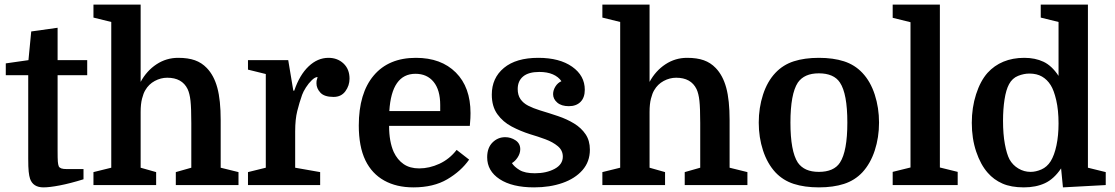

<svg xmlns="http://www.w3.org/2000/svg" viewBox="-20 -800 4819 830"><path d="M5 -475V-526L103 -540L115 -664L229 -680V-540H357V-475H229V-148Q229 -114 230 -101.5Q231 -89 234 -81Q237 -75 245 -72Q253 -69 271 -69H341V-25Q283 -7 238.5 1.5Q194 10 168 10Q123 10 110 -27Q106 -39 104 -58Q102 -77 102 -114V-475Z M807 -75V-268Q807 -333 803.5 -364.5Q800 -396 791 -415Q767 -464 703 -464Q675 -464 649 -450Q623 -436 608 -410Q600 -397 594 -373.5Q588 -350 588 -316V-75L655 -56V0H384V-56L461 -75V-705L384 -724V-780H588V-446Q614 -494 656.5 -522Q699 -550 750 -550Q793 -550 822.5 -539.5Q852 -529 874 -506Q905 -474 919.5 -420.5Q934 -367 934 -281V-75L1011 -56V0H740V-56Z M1353 -467Q1353 -467 1353 -467Q1353 -467 1353 -467Q1342 -467 1328 -453.5Q1314 -440 1302.5 -422Q1291 -404 1286 -390Q1274 -356 1265 -320Q1256 -284 1256 -232V-75L1364 -56V0H1052V-56L1129 -75V-480L1052 -499V-540H1226L1248 -408H1252Q1275 -476 1314 -513Q1353 -550 1400 -550Q1439 -550 1465 -525.5Q1491 -501 1491 -460Q1491 -430 1473 -405.5Q1455 -381 1422 -381Q1382 -381 1365 -399.5Q1348 -418 1348 -440Q1348 -447 1348.5 -450.5Q1349 -454 1353 -467Z M2011 -256H1662Q1662 -188 1682 -143Q1698 -109 1725 -90.5Q1752 -72 1792 -72Q1836 -72 1879.5 -92Q1923 -112 1954 -152L2008 -110Q1973 -60 1913.5 -25Q1854 10 1767 10Q1694 10 1641 -19.5Q1588 -49 1560 -106Q1545 -137 1538 -175Q1531 -213 1531 -257Q1531 -397 1595.5 -473.5Q1660 -550 1778 -550Q1887 -550 1950.5 -486.5Q2014 -423 2014 -311Q2014 -300 2013.5 -289.5Q2013 -279 2011 -256ZM1776 -481Q1673 -481 1663 -320H1883V-346Q1883 -411 1854.5 -446Q1826 -481 1776 -481Z M2292 -51Q2342 -51 2377.5 -70Q2413 -89 2413 -123Q2413 -150 2391.5 -168Q2370 -186 2337.5 -198Q2305 -210 2271 -220Q2230 -233 2192 -253Q2154 -273 2130 -306.5Q2106 -340 2106 -391Q2106 -463 2158.5 -506.5Q2211 -550 2307 -550Q2399 -550 2453.5 -511.5Q2508 -473 2508 -412Q2508 -378 2489.5 -359.5Q2471 -341 2439 -341Q2407 -341 2389 -356.5Q2371 -372 2371 -393Q2371 -410 2381 -426Q2391 -442 2407 -449Q2394 -468 2370 -478.5Q2346 -489 2311 -489Q2265 -489 2241.5 -469.5Q2218 -450 2218 -415Q2218 -389 2230 -371.5Q2242 -354 2263.5 -343Q2285 -332 2314 -323Q2354 -311 2392.5 -298Q2431 -285 2462 -266Q2493 -247 2511.5 -219.5Q2530 -192 2530 -153Q2530 -101 2498 -64.5Q2466 -28 2411.5 -9Q2357 10 2289 10Q2194 10 2140 -25.5Q2086 -61 2086 -120Q2086 -161 2109 -184Q2132 -207 2164 -207Q2188 -207 2208.5 -193.5Q2229 -180 2229 -155Q2229 -137 2218 -120Q2207 -103 2193 -95Q2203 -79 2226 -65Q2249 -51 2292 -51Z M3007 -75V-268Q3007 -333 3003.5 -364.5Q3000 -396 2991 -415Q2967 -464 2903 -464Q2875 -464 2849 -450Q2823 -436 2808 -410Q2800 -397 2794 -373.5Q2788 -350 2788 -316V-75L2855 -56V0H2584V-56L2661 -75V-705L2584 -724V-780H2788V-446Q2814 -494 2856.5 -522Q2899 -550 2950 -550Q2993 -550 3022.5 -539.5Q3052 -529 3074 -506Q3105 -474 3119.5 -420.5Q3134 -367 3134 -281V-75L3211 -56V0H2940V-56Z M3780 -270Q3780 -206 3761.5 -149.5Q3743 -93 3708 -55Q3675 -20 3628.5 -5Q3582 10 3520 10Q3458 10 3411.5 -5Q3365 -20 3332 -55Q3297 -93 3278.5 -149.5Q3260 -206 3260 -270Q3260 -334 3278.5 -391Q3297 -448 3332 -485Q3365 -520 3411.5 -535Q3458 -550 3520 -550Q3582 -550 3628.5 -535Q3675 -520 3708 -485Q3743 -448 3761.5 -391Q3780 -334 3780 -270ZM3429 -97Q3443 -77 3465.5 -67Q3488 -57 3520 -57Q3552 -57 3575 -67Q3598 -77 3611 -97Q3643 -146 3643 -270Q3643 -333 3635 -376Q3627 -419 3611 -443Q3598 -463 3575 -473Q3552 -483 3520 -483Q3488 -483 3465.5 -473Q3443 -463 3429 -443Q3397 -394 3397 -270Q3397 -146 3429 -97Z M3916 -76V-704L3839 -723V-780H4043V-76L4120 -57V0H3839V-57Z M4181 -269Q4181 -335 4199.5 -392.5Q4218 -450 4249 -485Q4278 -517 4318 -533.5Q4358 -550 4408 -550Q4455 -550 4491 -533Q4527 -516 4556 -472V-705L4479 -724V-780H4683V-75L4760 -56V0L4575 10L4567 -72Q4536 -26 4497 -8Q4458 10 4406 10Q4351 10 4313.5 -6.5Q4276 -23 4250 -53Q4219 -88 4200 -144.5Q4181 -201 4181 -269ZM4556 -266Q4556 -324 4546 -367Q4536 -410 4522 -432Q4507 -456 4484.5 -469Q4462 -482 4430 -482Q4406 -482 4381 -472Q4356 -462 4342 -436Q4329 -412 4322.5 -370Q4316 -328 4316 -278Q4316 -220 4324 -177Q4332 -134 4344 -111Q4358 -86 4382.5 -71.5Q4407 -57 4435 -57Q4458 -57 4482 -67.5Q4506 -78 4522 -103Q4538 -129 4547 -171.5Q4556 -214 4556 -266Z"/></svg>

Font: Domine
Style: Bold
Weight: 700
Designer: Pablo Impallari, Rodrigo Fuenzalida, Brenda Gallo
Foundry: Pablo Impallari, Rodrigo Fuenzalida, Brenda Gallo
Version: Version 2.000